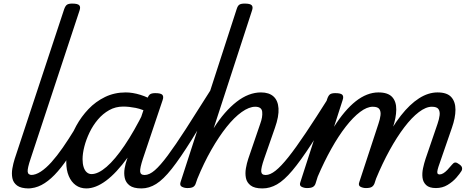

<svg xmlns="http://www.w3.org/2000/svg" viewBox="-20 -1035 2642 1072"><path d="M141 17Q97 17 75.5 1Q54 -15 49 -40.5Q44 -66 49 -94.5Q54 -123 62 -148L338 -983Q345 -1003 354.5 -1009Q364 -1015 383 -1015Q414 -1015 422.5 -1005.5Q431 -996 424 -976L151 -149Q133 -96 134.5 -77Q136 -58 159 -58Q173 -58 180 -46.5Q187 -35 185.5 -20.5Q184 -6 173 5.5Q162 17 141 17Z M135 17Q121 17 114 5.5Q107 -6 108.5 -20.5Q110 -35 121 -46.5Q132 -58 153 -58Q179 -58 208 -77Q237 -96 267.5 -130Q298 -164 330 -210Q362 -256 395 -310Q403 -323 417 -321Q431 -319 440 -308.5Q449 -298 441 -285Q398 -210 359.5 -153Q321 -96 284.5 -58.5Q248 -21 211.5 -2Q175 17 135 17Z M462 17Q428 17 403 -1Q378 -19 364 -52Q350 -85 350 -130Q350 -176 364 -229Q378 -282 406 -333Q434 -384 474 -426Q514 -468 566.5 -493.5Q619 -519 682 -519Q720 -519 764 -505.5Q808 -492 843 -468L825 -399Q776 -425 738 -432.5Q700 -440 668 -440Q625 -440 589.5 -420Q554 -400 526.5 -367.5Q499 -335 480 -295.5Q461 -256 451 -217Q441 -178 441 -146Q441 -121 447 -102Q453 -83 464.5 -73Q476 -63 491 -63Q528 -63 575 -103.5Q622 -144 675.5 -223Q729 -302 785 -415L822 -378Q757 -244 693.5 -156.5Q630 -69 572 -26Q514 17 462 17ZM770 17Q725 17 703.5 0.5Q682 -16 676.5 -41.5Q671 -67 676 -95.5Q681 -124 690 -148L802 -483Q809 -503 818.5 -509Q828 -515 847 -515Q878 -515 886.5 -505.5Q895 -496 888 -476L778 -149Q761 -97 762.5 -77.5Q764 -58 787 -58Q801 -58 808 -46.5Q815 -35 813.5 -20.5Q812 -6 801.5 5.5Q791 17 770 17Z M770 17Q756 17 749 5.5Q742 -6 743.5 -20.5Q745 -35 756 -46.5Q767 -58 788 -58Q814 -58 844.5 -84.5Q875 -111 917 -167.5Q959 -224 1017.5 -314.5Q1076 -405 1157 -534Q1166 -548 1180 -546Q1194 -544 1202.5 -533Q1211 -522 1203 -509Q1113 -355 1049.5 -253.5Q986 -152 939 -92.5Q892 -33 852 -8Q812 17 770 17Z M1445 17Q1401 17 1379.5 0.5Q1358 -16 1353 -41.5Q1348 -67 1353 -95.5Q1358 -124 1366 -148L1433 -344Q1447 -382 1444 -410.5Q1441 -439 1405 -439Q1371 -439 1329.5 -409.5Q1288 -380 1245 -326Q1202 -272 1160 -198.5Q1118 -125 1082 -37L1073 -11Q1069 2 1059 8.5Q1049 15 1026 15Q1010 15 996 8Q982 1 988 -18L1301 -983Q1307 -1003 1316.5 -1009Q1326 -1015 1346 -1015Q1377 -1015 1385.5 -1005.5Q1394 -996 1387 -976L1173 -319Q1203 -367 1235.5 -404Q1268 -441 1301.5 -467Q1335 -493 1369 -506Q1403 -519 1437 -519Q1482 -519 1507 -496.5Q1532 -474 1535 -430Q1538 -386 1515 -321L1455 -149Q1437 -97 1438.5 -77.5Q1440 -58 1463 -58Q1477 -58 1484 -46.5Q1491 -35 1489.5 -20.5Q1488 -6 1477 5.5Q1466 17 1445 17Z M1446 17Q1432 17 1425 5.5Q1418 -6 1419.5 -20.5Q1421 -35 1432 -46.5Q1443 -58 1464 -58Q1488 -58 1518.5 -82Q1549 -106 1590 -157.5Q1631 -209 1687 -292.5Q1743 -376 1818 -495Q1827 -509 1841.5 -507Q1856 -505 1865 -494Q1874 -483 1866 -470Q1781 -326 1719.5 -231.5Q1658 -137 1612 -82.5Q1566 -28 1526.5 -5.5Q1487 17 1446 17Z M2414 15Q2377 15 2359.5 -1.5Q2342 -18 2339 -43Q2336 -68 2342 -96Q2348 -124 2356 -148L2423 -344Q2432 -370 2434.5 -391.5Q2437 -413 2428 -426Q2419 -439 2391 -439Q2358 -439 2318.5 -409Q2279 -379 2237.5 -324.5Q2196 -270 2155.5 -196.5Q2115 -123 2079 -36H2039Q2079 -149 2124 -238Q2169 -327 2218.5 -390Q2268 -453 2319.5 -486Q2371 -519 2423 -519Q2476 -519 2499.5 -493Q2523 -467 2523 -422.5Q2523 -378 2503 -321L2428 -104Q2422 -85 2421.5 -76Q2421 -67 2425 -64Q2429 -61 2434 -61Q2444 -61 2455 -67.5Q2466 -74 2478 -86.5Q2490 -99 2504 -116Q2512 -126 2520 -127.5Q2528 -129 2539 -121Q2556 -111 2559 -101Q2562 -91 2557 -81Q2548 -66 2528 -43Q2508 -20 2479 -2.5Q2450 15 2414 15ZM1694 15Q1678 15 1664 8Q1650 1 1657 -18L1807 -483Q1814 -503 1823.5 -509Q1833 -515 1852 -515Q1883 -515 1891.5 -505.5Q1900 -496 1893 -476L1845 -327Q1874 -373 1904.5 -409Q1935 -445 1966 -469.5Q1997 -494 2029 -506.5Q2061 -519 2093 -519Q2146 -519 2169.5 -493.5Q2193 -468 2192.5 -423Q2192 -378 2173 -321L2071 -11Q2066 2 2056 8.5Q2046 15 2023 15Q2007 15 1993 8Q1979 1 1986 -18L2093 -344Q2102 -370 2104.5 -391.5Q2107 -413 2098 -426Q2089 -439 2061 -439Q2029 -439 1990.5 -410Q1952 -381 1911 -328.5Q1870 -276 1830 -204.5Q1790 -133 1754 -49L1742 -11Q1738 2 1727.5 8.5Q1717 15 1694 15Z"/></svg>

Font: Playwrite NZ
Style: Regular
Weight: 400
Designer: Veronika Burian, José Scaglione
Foundry: TypeTogether
Version: Version 1.002